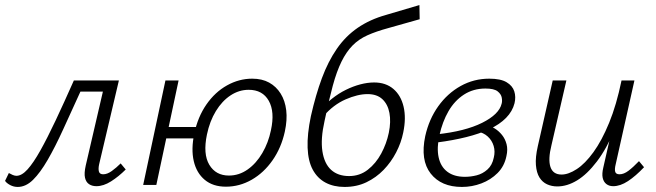

<svg xmlns="http://www.w3.org/2000/svg" viewBox="-38 -731 2592 759"><path d="M32 8Q16 8 2 0.5Q-12 -7 -18 -16L-3 -47Q4 -43 12 -39.5Q20 -36 27 -36Q48 -36 71 -61.5Q94 -87 121.5 -136Q149 -185 182 -255Q215 -325 254 -413H401L392 -369H280Q243 -288 211.5 -219Q180 -150 150.5 -99Q121 -48 92.5 -20Q64 8 32 8ZM343 5Q326 5 314 -3Q302 -11 298 -28.5Q294 -46 301 -77L379 -413H432L354 -82Q350 -64 353 -53Q356 -42 370 -42Q386 -42 404 -55Q422 -68 439 -85L459 -61Q431 -33 401 -14Q371 5 343 5Z M528 0 616 -413H668L580 0ZM592 -184 602 -229H760L751 -184ZM855 7Q804 7 771.5 -20Q739 -47 728 -94Q717 -141 730 -203Q744 -269 778 -318Q812 -367 859.5 -393.5Q907 -420 959 -420Q998 -420 1026 -404.5Q1054 -389 1071.5 -361Q1089 -333 1093.5 -295Q1098 -257 1088 -211Q1074 -147 1039.5 -97.5Q1005 -48 957 -20.5Q909 7 855 7ZM867 -37Q907 -37 941 -61Q975 -85 999 -126Q1023 -167 1033 -216Q1049 -289 1024.5 -332.5Q1000 -376 945 -376Q907 -376 873.5 -354Q840 -332 815.5 -292Q791 -252 780 -199Q764 -122 789.5 -79.5Q815 -37 867 -37Z M1324 8Q1281 8 1249 -9Q1217 -26 1198.5 -60Q1180 -94 1178 -147Q1176 -200 1191 -272Q1210 -356 1234.5 -422Q1259 -488 1293.5 -538Q1328 -588 1376 -621Q1424 -654 1488 -672L1620 -711L1621 -655L1497 -620Q1449 -607 1414.5 -591.5Q1380 -576 1355.5 -551Q1331 -526 1312 -487.5Q1293 -449 1277.5 -392Q1262 -335 1245 -253Q1229 -182 1236.5 -133Q1244 -84 1271 -59.5Q1298 -35 1342 -35Q1384 -35 1416 -60Q1448 -85 1469 -124Q1490 -163 1499 -206Q1508 -250 1501.5 -284.5Q1495 -319 1473.5 -339Q1452 -359 1415 -359Q1376 -359 1328 -338Q1280 -317 1241 -272L1225 -293Q1248 -320 1274.5 -341Q1301 -362 1329.5 -376Q1358 -390 1386.5 -397.5Q1415 -405 1441 -405Q1487 -405 1517 -379.5Q1547 -354 1557.5 -309Q1568 -264 1556 -207Q1548 -167 1528 -128.5Q1508 -90 1478.5 -59.5Q1449 -29 1410.5 -10.5Q1372 8 1324 8Z M1788 8Q1706 8 1664.5 -45Q1623 -98 1643 -193Q1658 -260 1694.5 -311Q1731 -362 1783 -391Q1835 -420 1896 -420Q1941 -420 1964.5 -406Q1988 -392 1995 -370Q2002 -348 1996 -323Q1988 -291 1962.5 -265Q1937 -239 1897 -220.5Q1857 -202 1805 -189Q1753 -176 1691 -168L1689 -200Q1801 -212 1868 -245.5Q1935 -279 1945 -321Q1948 -331 1945.5 -345Q1943 -359 1929 -370Q1915 -381 1881 -381Q1833 -381 1796 -357Q1759 -333 1735 -291.5Q1711 -250 1699 -196Q1688 -146 1696 -109Q1704 -72 1730.5 -52Q1757 -32 1800 -32Q1823 -32 1846.5 -38Q1870 -44 1889 -61Q1908 -78 1914 -108Q1920 -132 1913.5 -154Q1907 -176 1890 -191.5Q1873 -207 1848 -211L1885 -237Q1902 -233 1918 -223Q1934 -213 1946.5 -197.5Q1959 -182 1964.5 -161Q1970 -140 1964 -114Q1956 -74 1929 -47Q1902 -20 1865 -6Q1828 8 1788 8Z M2165 6Q2143 6 2124.5 -2.5Q2106 -11 2094.5 -29.5Q2083 -48 2080.5 -78.5Q2078 -109 2088 -153L2147 -413H2201L2142 -157Q2128 -101 2138 -71Q2148 -41 2182 -41Q2209 -41 2242 -62.5Q2275 -84 2308 -129.5Q2341 -175 2370 -245.5Q2399 -316 2419 -413H2451Q2427 -302 2393.5 -222.5Q2360 -143 2321.5 -92.5Q2283 -42 2243.5 -18Q2204 6 2165 6ZM2386 5Q2370 5 2359 -3.5Q2348 -12 2344.5 -28Q2341 -44 2347 -69L2425 -413H2470L2396 -82Q2391 -62 2394 -52Q2397 -42 2411 -42Q2428 -42 2446.5 -56Q2465 -70 2488 -94L2508 -70Q2475 -35 2444.5 -15Q2414 5 2386 5Z"/></svg>

Font: Ysabeau Office Light
Style: Italic
Weight: 300
Italic angle: -12°
Designer: Christian Thalmann (Catharsis Fonts)
Version: Version 2.001;gftools[0.9.30]; featfreeze: tnum,lnum,ss02